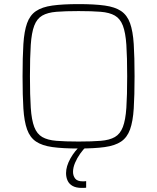

<svg xmlns="http://www.w3.org/2000/svg" viewBox="-20 -716 766 936"><path d="M363 8Q286 8 235.5 1Q185 -6 155.5 -26Q126 -46 112 -85Q98 -124 94 -187Q90 -250 90 -344Q90 -438 94 -501Q98 -564 112 -603Q126 -642 155.5 -662Q185 -682 235.5 -689Q286 -696 363 -696Q440 -696 490.5 -689Q541 -682 570.5 -662Q600 -642 614 -603Q628 -564 632 -501Q636 -438 636 -344Q636 -250 632 -187Q628 -124 614 -85Q600 -46 570.5 -26Q541 -6 490.5 1Q440 8 363 8ZM363 -26Q428 -26 471 -29.5Q514 -33 540 -48Q566 -63 579 -97Q592 -131 596 -190.5Q600 -250 600 -344Q600 -438 596 -497.5Q592 -557 579 -591Q566 -625 540 -640Q514 -655 471 -658.5Q428 -662 363 -662Q298 -662 255 -658.5Q212 -655 186 -640Q160 -625 147 -591Q134 -557 130 -497.5Q126 -438 126 -344Q126 -250 130 -190.5Q134 -131 147 -97Q160 -63 186 -48Q212 -33 255 -29.5Q298 -26 363 -26ZM378 200Q351 200 334 190.5Q317 181 309.5 164.5Q302 148 302 128Q302 95 323 57Q344 19 377 -10L399 0Q386 12 371 33Q356 54 346 77.5Q336 101 336 122Q336 141 346.5 154.5Q357 168 383 168Q386 168 389.5 168Q393 168 400 167V199Q393 200 389 200Q385 200 378 200Z"/></svg>

Font: Saira Thin Thin
Style: Regular
Weight: 250
Version: Version 1.101